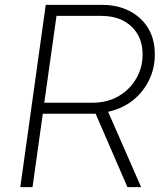

<svg xmlns="http://www.w3.org/2000/svg" viewBox="-20 -765 678 785"><path d="M63 0 167 -745H399Q460 -745 508.5 -720.5Q557 -696 585 -651Q613 -606 613 -542Q613 -486 589.5 -437.5Q566 -389 523.5 -355Q481 -321 422 -308L557 0H501L371 -300H155L113 0ZM161 -345H357Q419 -345 465 -372Q511 -399 537 -444Q563 -489 563 -542Q563 -614 517 -657Q471 -700 395 -700H211Z"/></svg>

Font: Plus Jakarta Sans ExtraLight
Style: Italic
Weight: 200
Italic angle: -8°
Designer: Gumpita Rahayu
Foundry: Tokotype
Version: Version 2.071; ttfautohint (v1.8.4.7-5d5b);gftools[0.9.29]